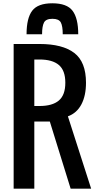

<svg xmlns="http://www.w3.org/2000/svg" viewBox="-20 -1141 581 1161"><path d="M218.8 -781.2H187.5V-500H218.8Q296.9 -500 335.9 -533.2Q375 -566.4 375 -640.6Q375 -714.8 335.9 -748Q296.9 -781.2 218.8 -781.2ZM500 -640.6Q500 -562.5 472.2 -509.8Q444.3 -457 390.6 -437.5L531.2 0H407.2L281.2 -406.2H187.5V0H62.5V-875H218.8Q358.4 -875 429.2 -820.8Q500 -766.6 500 -640.6ZM140.6 -933.6Q140.6 -1031.2 174.8 -1076.2Q209 -1121.1 296.4 -1121.1Q384.8 -1121.1 418.9 -1075.7Q453.1 -1030.3 453.1 -933.6H359.4Q359.4 -983.4 347.7 -1005.4Q335.9 -1027.3 296.9 -1027.3Q257.8 -1027.3 246.1 -1004.9Q234.4 -982.4 234.4 -933.6Z"/></svg>

Font: Oswald
Style: Book
Weight: 400
Designer: vernon adams
Foundry: vernon adams
Version: Version 1.000